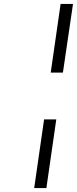

<svg xmlns="http://www.w3.org/2000/svg" viewBox="-20 -835 391 976"><path d="M153.8 121.1 204.1 -228H266.1L215.8 121.1ZM237.8 -465.8 288.1 -814.9H351.1L299.8 -465.8Z"/></svg>

Font: Trueno Light
Style: Italic
Weight: 300
Designer: Julieta Ulanovsky
Foundry: Julieta Ulanovsky
Version: Version 3.001b | FøM Fix